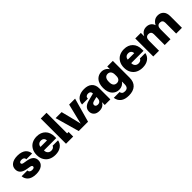

<svg xmlns="http://www.w3.org/2000/svg" viewBox="288 -2131 3769 3769"><g transform="rotate(-45 2172.0 -247.0)"><path d="M189.9 -193.8Q30.8 -222.7 30.8 -347.2Q30.8 -423.3 89.8 -466.6Q148.9 -509.8 252.9 -509.8Q313 -509.8 358.9 -494.6Q404.8 -479.5 431.4 -453.9Q458 -428.2 471.7 -398.4Q485.4 -368.7 486.8 -335H327.1Q327.1 -363.8 307.9 -379.9Q288.6 -396 252 -396Q222.7 -396 206.8 -386Q190.9 -376 190.9 -358.9Q190.9 -330.1 233.9 -321.8L323.2 -306.2Q481.9 -277.3 481.9 -152.8Q481.9 -76.7 422.9 -33.4Q363.8 9.8 259.8 9.8Q199.7 9.8 153.8 -5.4Q107.9 -20.5 81.3 -46.1Q54.7 -71.8 41 -101.6Q27.3 -131.3 25.9 -165H186Q186 -136.2 205.6 -120.1Q225.1 -104 262.2 -104Q291.5 -104 306.6 -114Q321.8 -124 321.8 -141.1Q321.8 -169.9 278.8 -178.2Z M794.9 9.8Q718.3 9.8 658.9 -19.3Q599.6 -48.3 564.2 -107.9Q528.8 -167.5 528.8 -250Q528.8 -332.5 563.2 -392.1Q597.7 -451.7 655.3 -480.7Q712.9 -509.8 787.1 -509.8Q899.9 -509.8 967.8 -441.4Q1035.6 -373 1035.6 -250V-213.9H694.8V-205.1Q694.8 -164.6 721.7 -135.7Q748.5 -106.9 794.9 -106.9Q827.6 -106.9 849.9 -121.3Q872.1 -135.7 879.9 -158.2H1029.8Q1016.6 -81.5 953.9 -35.9Q891.1 9.8 794.9 9.8ZM694.8 -310.1H874Q874 -346.2 851.3 -369.6Q828.6 -393.1 787.1 -393.1Q747.1 -393.1 722.4 -370.4Q697.8 -347.7 694.8 -310.1Z M1092.8 0V-700.2H1252.4V-127.9H1292.5V0Z M1445.3 0 1304.2 -500H1471.2L1547.4 -198.2L1575.2 -78.1H1577.1L1605.5 -198.2L1680.2 -500H1845.2L1704.6 0Z M2014.2 9.8Q1938.5 9.8 1898.2 -29.1Q1857.9 -67.9 1857.9 -127.9Q1857.9 -189 1897.5 -226.6Q1937 -264.2 2001 -280.8L2164.1 -323.2V-325.2Q2164.1 -391.1 2095.2 -391.1Q2061 -391.1 2041.7 -373.8Q2022.5 -356.4 2022 -321.8H1859.9Q1868.7 -413.6 1933.3 -461.7Q1998 -509.8 2100.1 -509.8Q2208 -509.8 2266.1 -456.5Q2324.2 -403.3 2324.2 -305.2V0H2168.9V-80.1Q2127 9.8 2014.2 9.8ZM2018.1 -148.9Q2018.1 -126 2034.9 -113Q2051.8 -100.1 2080.1 -100.1Q2121.6 -100.1 2142.8 -127Q2164.1 -153.8 2164.1 -198.2V-227.1L2075.2 -205.1Q2018.1 -190.9 2018.1 -148.9Z M2636.7 206.1Q2526.9 206.1 2465.6 158Q2404.3 109.9 2393.1 25.9H2555.2Q2557.6 56.6 2579.1 74.2Q2600.6 91.8 2641.1 91.8Q2689.5 91.8 2711.2 64.9Q2732.9 38.1 2732.9 -14.2V-87.9Q2709.5 -51.3 2670.2 -30.5Q2630.9 -9.8 2582 -9.8Q2542 -9.8 2506.6 -24.9Q2471.2 -40 2442.6 -69.6Q2414.1 -99.1 2397.5 -148.2Q2380.9 -197.3 2380.9 -259.8Q2380.9 -322.3 2397.5 -371.3Q2414.1 -420.4 2442.6 -450Q2471.2 -479.5 2506.6 -494.6Q2542 -509.8 2582 -509.8Q2632.8 -509.8 2673.8 -486.6Q2714.8 -463.4 2737.8 -423.8V-500H2893.1V-34.2Q2893.1 83.5 2826.4 144.8Q2759.8 206.1 2636.7 206.1ZM2546.9 -250Q2546.9 -194.8 2571.8 -164.8Q2596.7 -134.8 2641.1 -134.8Q2684.1 -134.8 2708.5 -162.8Q2732.9 -190.9 2732.9 -240.2V-277.8Q2732.9 -332.5 2708.5 -362.8Q2684.1 -393.1 2641.1 -393.1Q2596.2 -393.1 2571.5 -360.6Q2546.9 -328.1 2546.9 -268.1Z M3217.8 9.8Q3141.1 9.8 3081.8 -19.3Q3022.5 -48.3 2987.1 -107.9Q2951.7 -167.5 2951.7 -250Q2951.7 -332.5 2986.1 -392.1Q3020.5 -451.7 3078.1 -480.7Q3135.7 -509.8 3210 -509.8Q3322.8 -509.8 3390.6 -441.4Q3458.5 -373 3458.5 -250V-213.9H3117.7V-205.1Q3117.7 -164.6 3144.5 -135.7Q3171.4 -106.9 3217.8 -106.9Q3250.5 -106.9 3272.7 -121.3Q3294.9 -135.7 3302.7 -158.2H3452.6Q3439.5 -81.5 3376.7 -35.9Q3314 9.8 3217.8 9.8ZM3117.7 -310.1H3296.9Q3296.9 -346.2 3274.2 -369.6Q3251.5 -393.1 3210 -393.1Q3169.9 -393.1 3145.3 -370.4Q3120.6 -347.7 3117.7 -310.1Z M3515.6 0V-500H3670.4V-403.8Q3720.2 -509.8 3828.6 -509.8Q3883.3 -509.8 3924.3 -482.7Q3965.3 -455.6 3982.4 -400.9Q4005.9 -449.2 4046.4 -479.5Q4086.9 -509.8 4146.5 -509.8Q4218.8 -509.8 4265.1 -462.6Q4311.5 -415.5 4311.5 -321.8V0H4151.4V-299.8Q4151.4 -337.9 4132.3 -358.4Q4113.3 -378.9 4076.7 -378.9Q3993.7 -378.9 3993.7 -274.9V0H3833.5V-299.8Q3833.5 -337.9 3814.2 -358.4Q3794.9 -378.9 3758.3 -378.9Q3675.3 -378.9 3675.3 -274.9V0Z"/></g></svg>

Font: TASA Orbiter Display Black
Style: Regular
Weight: 900
Designer: Weizhong Zhang
Version: Version 1.000;Glyphs 3.1.2 (3151)